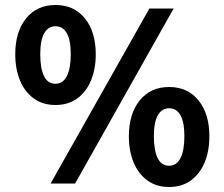

<svg xmlns="http://www.w3.org/2000/svg" viewBox="-20 -734 898 768"><path d="M202 -314Q151 -314 115 -340.2Q79 -366.5 60 -412.2Q41 -458 41 -517Q41 -606.5 84.2 -660.2Q127.5 -714 202 -714Q276.5 -714 319.8 -660.2Q363 -606.5 363 -517Q363 -458 344 -412.2Q325 -366.5 289 -340.2Q253 -314 202 -314ZM202 -399Q232 -399 247.5 -429.8Q263 -460.5 263 -517Q263 -573.5 247.2 -601.2Q231.5 -629 202 -629Q173 -629 157 -601.2Q141 -573.5 141 -517Q141 -460.5 156 -429.8Q171 -399 202 -399ZM182.5 0 577.5 -700H674.5L280.5 0ZM656.5 14Q605.5 14 569.5 -12.2Q533.5 -38.5 514.5 -84.2Q495.5 -130 495.5 -189Q495.5 -278.5 538.8 -332.2Q582 -386 656.5 -386Q731 -386 774.2 -332.2Q817.5 -278.5 817.5 -189Q817.5 -130 798.5 -84.2Q779.5 -38.5 743.5 -12.2Q707.5 14 656.5 14ZM656.5 -71Q686.5 -71 702 -101.8Q717.5 -132.5 717.5 -189Q717.5 -245.5 701.8 -273.2Q686 -301 656.5 -301Q627.5 -301 611.5 -273.2Q595.5 -245.5 595.5 -189Q595.5 -132.5 610.5 -101.8Q625.5 -71 656.5 -71Z"/></svg>

Font: Cabin
Style: Bold
Weight: 700
Width: 4
Designer: Pablo Impallari
Foundry: Pablo Impallari. http://www.impallari.com Igino Marini. http://www.ikern.com
Version: Version 3.001